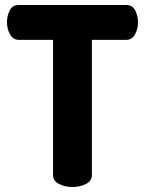

<svg xmlns="http://www.w3.org/2000/svg" viewBox="-20 -751 582 771"><path d="M271 0Q242 0 217.5 -12Q193 -24 193 -48V-591H55Q33 -591 20.5 -612.5Q8 -634 8 -662Q8 -687 19 -709Q30 -731 55 -731H487Q512 -731 523 -709Q534 -687 534 -662Q534 -634 522 -612.5Q510 -591 487 -591H349V-48Q349 -24 324.5 -12Q300 0 271 0Z"/></svg>

Font: Dosis ExtraLight ExtraBold
Style: Regular
Weight: 800
Version: Version 3.001; ttfautohint (v1.8.2)